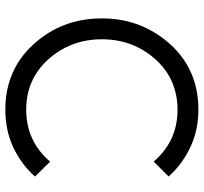

<svg xmlns="http://www.w3.org/2000/svg" viewBox="-42 -710 764 720"><g transform="rotate(-90 340.0 -350.0)"><path d="M288.2 -712Q438 -712 534 -606.2Q581.7 -554 606.3 -490.2Q631 -426.3 631 -350Q631 -274.3 606.3 -210.5Q581.7 -146.7 534.2 -93.7Q438 12.2 288.2 12Q212.7 12 149.2 -17.7Q117.8 -32.5 89.7 -52.8Q61.5 -73.2 38.2 -99.8L94 -155.7Q170.8 -66.3 288.2 -66.3Q403 -66.3 477.5 -149Q552.7 -233.3 552.7 -350Q552.7 -466.5 477.5 -550.8Q403 -633.7 288.2 -633.7Q170.7 -633.5 93.8 -544.2L38 -600.8Q61.3 -627.5 89.5 -647.8Q117.7 -668.2 149 -683Q181.2 -697.8 216.2 -704.9Q251.2 -712 288.2 -712Z"/></g></svg>

Font: Unageo Variable
Style: Regular
Weight: 300
Designer: Richard Sepsi
Foundry: Richard Sepsi
Version: Version 2.200